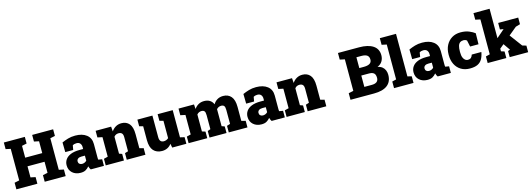

<svg xmlns="http://www.w3.org/2000/svg" viewBox="9 -1784 7793 2816"><g transform="rotate(-15 3905.0 -376.0)"><path d="M338.4 -100.1V0H19.5V-100.1L93.3 -115.7V-594.7L19.5 -610.4V-710.9H338.4V-610.4L264.6 -594.7V-415H523.4V-594.7L449.7 -610.4V-710.9H768.1V-610.4L694.3 -594.7V-115.7L768.1 -100.1V0H449.7V-100.1L523.4 -115.7V-283.7H264.6V-115.7Z M995.6 10.3Q918.9 10.3 870.6 -33.2Q822.3 -76.7 822.3 -148.9Q822.3 -198.7 849.1 -236.3Q875.5 -274.4 929 -296.1Q982.4 -317.9 1063 -317.9H1118.2V-349.1Q1118.2 -380.9 1100.1 -403.1Q1082 -425.3 1043 -425.3Q1010.3 -425.3 985.8 -409.2L974.1 -341.8H853.5L851.1 -488.8Q896 -508.8 945.1 -523.4Q994.1 -538.1 1054.7 -538.1Q1162.6 -538.1 1226.1 -488.5Q1289.6 -439 1289.6 -347.2V-152.3Q1289.6 -141.1 1289.8 -130.4Q1290 -119.6 1292 -109.9L1349.1 -100.1V0H1148.9Q1142.6 -8.8 1135.3 -23.4Q1127.9 -38.1 1125 -52.7Q1101.1 -22.9 1071.3 -6.3Q1041.5 10.3 995.6 10.3ZM1048.3 -110.8Q1066.9 -110.8 1085.7 -118.4Q1104.5 -126 1118.2 -141.1V-217.3H1064.9Q1030.3 -217.3 1011.5 -202.1Q992.7 -187 992.7 -162.1Q992.7 -138.2 1008.3 -124.5Q1023.9 -110.8 1048.3 -110.8Z M1652.8 -100.1V0H1376V-100.1L1437.5 -115.7V-412.1L1364.3 -427.7V-528.3H1599.6L1605.5 -454.6Q1631.8 -494.1 1670.2 -516.1Q1708.5 -538.1 1757.3 -538.1Q1831.5 -538.1 1874.5 -487.8Q1917.5 -437.5 1917.5 -328.1V-115.7L1979 -100.1V0H1695.8V-100.1L1745.6 -115.7V-328.6Q1745.6 -371.1 1728.5 -388.9Q1711.4 -406.7 1679.7 -406.7Q1634.3 -406.7 1608.9 -372.6V-115.7Z M2231 10.3Q2148.9 10.3 2102.1 -41.5Q2055.2 -93.3 2055.2 -201.7V-412.1L1998.5 -427.7V-528.3H2226.6V-200.7Q2226.6 -121.1 2292 -121.1Q2311 -121.1 2329.8 -128.2Q2348.6 -135.3 2363.3 -149.4V-412.1L2305.7 -427.7V-528.3H2534.7V-115.7L2600.6 -100.1V0H2385.7L2374.5 -60.1Q2322.3 10.3 2231 10.3Z M2918 -100.1V0H2634.8V-100.1L2697.3 -115.7V-412.1L2623 -427.7V-528.3H2857.9L2863.3 -458Q2889.2 -496.1 2926.3 -517.1Q2963.4 -538.1 3012.2 -538.1Q3061.5 -538.1 3096.9 -516.8Q3132.3 -495.6 3150.4 -452.1Q3174.3 -493.2 3212.2 -515.6Q3250 -538.1 3301.3 -538.1Q3377.9 -538.1 3421.9 -486.3Q3465.8 -434.6 3465.8 -327.1V-115.7L3528.3 -100.1V0H3244.6V-100.1L3294.9 -115.7V-327.1Q3294.9 -373.5 3280.5 -390.1Q3266.1 -406.7 3238.8 -406.7Q3194.3 -406.7 3166.5 -373.5V-115.7L3210.4 -100.1V0H2952.1V-100.1L2996.1 -115.7V-327.1Q2996.1 -373.5 2981.9 -390.1Q2967.8 -406.7 2939.5 -406.7Q2895.5 -406.7 2867.7 -373V-115.7Z M3742.2 10.3Q3665.5 10.3 3617.2 -33.2Q3568.8 -76.7 3568.8 -148.9Q3568.8 -198.7 3595.7 -236.3Q3622.1 -274.4 3675.5 -296.1Q3729 -317.9 3809.6 -317.9H3864.7V-349.1Q3864.7 -380.9 3846.7 -403.1Q3828.6 -425.3 3789.6 -425.3Q3756.8 -425.3 3732.4 -409.2L3720.7 -341.8H3600.1L3597.7 -488.8Q3642.6 -508.8 3691.7 -523.4Q3740.7 -538.1 3801.3 -538.1Q3909.2 -538.1 3972.7 -488.5Q4036.1 -439 4036.1 -347.2V-152.3Q4036.1 -141.1 4036.4 -130.4Q4036.6 -119.6 4038.6 -109.9L4095.7 -100.1V0H3895.5Q3889.2 -8.8 3881.8 -23.4Q3874.5 -38.1 3871.6 -52.7Q3847.7 -22.9 3817.9 -6.3Q3788.1 10.3 3742.2 10.3ZM3794.9 -110.8Q3813.5 -110.8 3832.3 -118.4Q3851.1 -126 3864.7 -141.1V-217.3H3811.5Q3776.9 -217.3 3758.1 -202.1Q3739.3 -187 3739.3 -162.1Q3739.3 -138.2 3754.9 -124.5Q3770.5 -110.8 3794.9 -110.8Z M4399.4 -100.1V0H4122.6V-100.1L4184.1 -115.7V-412.1L4110.8 -427.7V-528.3H4346.2L4352.1 -454.6Q4378.4 -494.1 4416.7 -516.1Q4455.1 -538.1 4503.9 -538.1Q4578.1 -538.1 4621.1 -487.8Q4664.1 -437.5 4664.1 -328.1V-115.7L4725.6 -100.1V0H4442.4V-100.1L4492.2 -115.7V-328.6Q4492.2 -371.1 4475.1 -388.9Q4458 -406.7 4426.3 -406.7Q4380.9 -406.7 4355.5 -372.6V-115.7Z M5450.7 0H5092.8V-100.1L5166.5 -115.7V-594.7L5092.8 -610.4V-710.9H5414.6Q5548.8 -710.9 5624 -661.6Q5699.2 -612.3 5699.2 -514.6Q5699.2 -464.4 5675.3 -424.6Q5651.4 -384.8 5601.6 -364.3Q5644 -354.5 5670.9 -333Q5697.8 -310.5 5710.4 -279.1Q5723.1 -247.6 5723.1 -210.9Q5723.1 -106.4 5653.3 -53.2Q5583.5 0 5450.7 0ZM5414.6 -580.1H5337.9V-416H5407.2Q5527.8 -416 5527.8 -495.1Q5527.8 -539.6 5499.8 -559.8Q5471.7 -580.1 5414.6 -580.1ZM5459 -302.7H5337.9V-130.4H5450.7Q5552.7 -130.4 5552.7 -211.4Q5552.7 -241.7 5543 -262.7Q5523.4 -302.7 5459 -302.7Z M6049.8 -100.1V0H5753.9V-100.1L5816.4 -115.7V-645.5L5742.2 -661.1V-761.7H5987.8V-115.7Z M6263.2 10.3Q6186.5 10.3 6138.2 -33.2Q6089.8 -76.7 6089.8 -148.9Q6089.8 -198.7 6116.7 -236.3Q6143.1 -274.4 6196.5 -296.1Q6250 -317.9 6330.6 -317.9H6385.7V-349.1Q6385.7 -380.9 6367.7 -403.1Q6349.6 -425.3 6310.5 -425.3Q6277.8 -425.3 6253.4 -409.2L6241.7 -341.8H6121.1L6118.7 -488.8Q6163.6 -508.8 6212.6 -523.4Q6261.7 -538.1 6322.3 -538.1Q6430.2 -538.1 6493.7 -488.5Q6557.1 -439 6557.1 -347.2V-152.3Q6557.1 -141.1 6557.4 -130.4Q6557.6 -119.6 6559.6 -109.9L6616.7 -100.1V0H6416.5Q6410.2 -8.8 6402.8 -23.4Q6395.5 -38.1 6392.6 -52.7Q6368.7 -22.9 6338.9 -6.3Q6309.1 10.3 6263.2 10.3ZM6315.9 -110.8Q6334.5 -110.8 6353.3 -118.4Q6372.1 -126 6385.7 -141.1V-217.3H6332.5Q6297.9 -217.3 6279.1 -202.1Q6260.3 -187 6260.3 -162.1Q6260.3 -138.2 6275.9 -124.5Q6291.5 -110.8 6315.9 -110.8Z M6906.7 10.3Q6828.1 10.3 6771.5 -24.4Q6714.8 -59.1 6684.6 -119.6Q6654.3 -180.2 6654.3 -257.8V-269Q6654.3 -348.1 6686 -409.2Q6717.8 -469.7 6773.9 -503.9Q6830.1 -538.1 6905.3 -538.1Q6981 -538.1 7034.9 -515.1Q7088.9 -492.2 7120.1 -467.3L7117.2 -300.8H6989.7L6969.2 -396.5Q6960.9 -404.8 6947 -410.2Q6933.1 -415.5 6923.8 -415.5Q6887.2 -415.5 6865.7 -399.9Q6844.2 -383.8 6835 -351.6Q6825.7 -319.3 6825.7 -269V-257.8Q6825.7 -206.5 6838.4 -175.8Q6851.1 -146 6869.9 -133.1Q6888.7 -120.1 6908.7 -120.1Q6939.5 -120.1 6956.3 -135.5Q6973.1 -150.9 6982.4 -180.7H7126L7127.9 -177.7Q7116.2 -115.2 7091.3 -73.2Q7066.4 -31.7 7022.2 -10.7Q6978 10.3 6906.7 10.3Z M7590.8 -307.1 7731.4 -117.7 7790.5 -100.1V0H7510.3V-93.3L7542.5 -104.5L7541.5 -106.4L7471.2 -207.5L7408.7 -155.8V-115.7L7459 -100.1V0H7175.8V-100.1L7238.3 -115.7V-645.5L7164.1 -661.1V-761.7H7408.7V-315.4L7529.3 -419.9V-420.4L7476.6 -429.2V-528.3H7780.8V-427.7L7712.4 -407.7Z"/></g></svg>

Font: Hanuman Black
Style: Regular
Weight: 900
Designer: Danh Hong
Version: Version 8.002; ttfautohint (v1.8.3)